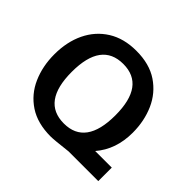

<svg xmlns="http://www.w3.org/2000/svg" viewBox="-152 -830 1031 1031"><g transform="rotate(45 363.5 -314.5)"><path d="M345.7 11.7Q245.1 11.7 178.7 -32.2Q112.3 -76.2 79.6 -150.4Q46.9 -224.6 46.9 -314.5Q46.9 -409.2 82 -482.4Q117.2 -555.7 184.1 -597.7Q251 -639.6 345.7 -639.6Q445.3 -639.6 511.2 -595.2Q577.1 -550.8 609.9 -477.1Q642.6 -403.3 642.6 -314.5Q642.6 -187.5 569.3 -102.5H695.3V0H469.7Q369.1 11.7 345.7 11.7ZM345.7 -87.9Q510.7 -87.9 510.7 -314.5Q510.7 -540 345.7 -540Q179.7 -540 179.7 -314.5Q179.7 -87.9 345.7 -87.9Z"/></g></svg>

Font: Padauk Book
Style: Bold
Weight: 700
Designer: Debbi Hosken, Becca Hirsbrunner Spalinger
Foundry: SIL International
Version: Version 5.000